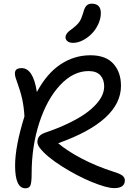

<svg xmlns="http://www.w3.org/2000/svg" viewBox="-20 -975 727 1043"><path d="M377 -742.2Q357.9 -742.2 346.9 -750.7Q335.9 -759.3 335.9 -772.9Q335.9 -782.7 342 -791.3Q348.1 -799.8 354.2 -804.9Q360.4 -810.1 377.9 -823.2Q402.3 -842.3 412.8 -858.9Q423.3 -875.5 432.1 -905.8Q439 -933.6 450 -944.3Q460.9 -955.1 478 -955.1Q527.8 -955.1 527.8 -903.8Q527.8 -874 513.9 -844Q500 -814 478.5 -792Q457 -770 429.9 -756.1Q402.8 -742.2 377 -742.2ZM118.2 47.9Q62 47.9 62 -75.2Q62 -179.7 112.8 -342.8Q109.9 -394 100.6 -436.5Q91.3 -479 69.8 -538.1Q56.6 -572.3 63 -588.6Q69.3 -605 97.2 -605Q160.6 -605 180.2 -475.1Q234.9 -576.7 309.3 -625.7Q383.8 -674.8 471.2 -674.8Q554.2 -674.8 595.7 -628.9Q637.2 -583 637.2 -508.8Q637.2 -318.4 295.9 -196.8Q346.2 -154.3 425 -113Q503.9 -71.8 597.2 -42Q632.3 -31.2 645.3 -20.8Q658.2 -10.3 658.2 4.9Q658.2 46.9 600.1 46.9Q560.5 46.9 480.2 14.2Q399.9 -18.6 316.4 -71.3Q232.9 -124 195.8 -171.9Q177.7 -194.8 185.3 -219.2Q192.9 -243.7 224.1 -253.9Q294.9 -277.8 351.1 -304.9Q407.2 -332 443.1 -357.4Q479 -382.8 502.7 -409.4Q526.4 -436 536.1 -459.5Q545.9 -482.9 545.9 -505.9Q545.9 -543 525.1 -565.9Q504.4 -588.9 460.9 -588.9Q378.4 -588.9 307.1 -513.2Q235.8 -437.5 193.8 -309.1Q151.9 -180.7 151.9 -32.2Q151.9 17.6 145 32.7Q138.2 47.9 118.2 47.9Z"/></svg>

Font: Shantell Sans Bouncy
Style: Regular
Weight: 400
Designer: Stephen Nixon, Anya Danilova, Shantell Martin
Foundry: Arrow Type
Version: Version 1.006;[9816181b4]